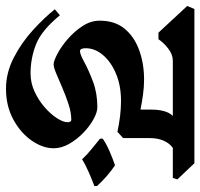

<svg xmlns="http://www.w3.org/2000/svg" viewBox="-47 -645 669 641"><g transform="rotate(90 287.5 -324.5)"><path d="M566 -582 561 -567H461Q446 -557 437 -537Q428 -517 428 -490V-401L407 -382Q352 -394 304 -394Q253 -394 213.5 -377.5Q174 -361 151 -334Q128 -307 128 -276Q128 -257 138 -257Q148 -257 174.5 -271.5Q201 -286 239.5 -300.5Q278 -315 325 -315Q342 -315 365.5 -302Q389 -289 411 -267.5Q433 -246 447.5 -220.5Q462 -195 462 -169Q462 -133 436.5 -96Q411 -59 366 -34.5Q321 -10 263 -10Q210 -10 159.5 -36Q109 -62 67.5 -100Q26 -138 -2 -173L18 -190Q68 -129 114.5 -110.5Q161 -92 212 -92Q244 -92 273 -105.5Q302 -119 325 -139Q348 -159 361.5 -180Q375 -201 375 -216Q375 -228 367 -228Q343 -228 315.5 -219Q288 -210 261 -198.5Q234 -187 213 -178Q192 -169 182 -169Q171 -169 147 -181.5Q123 -194 97.5 -216Q72 -238 54 -265.5Q36 -293 36 -323Q36 -373 62.5 -405.5Q89 -438 134 -454.5Q179 -471 233 -471Q257 -471 282.5 -467.5Q308 -464 333 -459V-497Q333 -519 338 -537.5Q343 -556 354 -567H170Q149 -567 129 -551.5Q109 -536 98 -519H76L-13 -615L-3 -639H512ZM430 -333Q447 -345 472.5 -356Q498 -367 519 -374Q556 -349 588 -314V-305Q569 -298 542.5 -286.5Q516 -275 499 -264Q483 -281 465.5 -295Q448 -309 430 -324Z"/></g></svg>

Font: Jaini Purva
Style: Regular
Weight: 400
Designer: Maithili Shingre, Girish Dalvi (Devanagari), Taresh Vohra (Latin)
Foundry: Ek Type
Version: Version 2.000; ttfautohint (v1.8.4.7-5d5b)